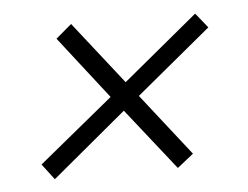

<svg xmlns="http://www.w3.org/2000/svg" viewBox="-35 -453 519 401"><g transform="rotate(-5 224.5 -252.0)"><path d="M65 -92 40 -125 196 -253 94 -384 127 -412 230 -281 387 -411 412 -380 255 -250 357 -120 323 -93 221 -222Z"/></g></svg>

Font: Saira Semi Condensed ExtraLight
Style: Italic
Weight: 200
Width: 4
Italic angle: -12°
Designer: Hector Gatti with collaboration of the Omnibus-Type team
Foundry: Omnibus-Type
Version: Version 1.001; ttfautohint (v1.8)